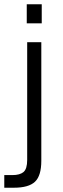

<svg xmlns="http://www.w3.org/2000/svg" viewBox="-25 -727 295 897"><path d="M-5 150V91H33Q68 91 85 76.5Q102 62 102 20V-530H168V24Q168 94 138.5 122Q109 150 40 150ZM100 -618V-707H170V-618Z"/></svg>

Font: Geist Light
Style: Regular
Weight: 400
Designer: Basement.studio, Andrés Briganti, Mateo Zaragoza
Foundry: Basement.studio, Vercel, Andrés Briganti, Guido Ferreyra, Mateo Zaragoza
Version: Version 1.401